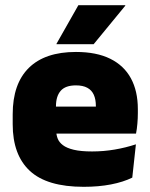

<svg xmlns="http://www.w3.org/2000/svg" viewBox="-20 -708 580 741"><path d="M303 13Q161.5 13 95.2 -48.5Q29 -110 29 -228.5V-267Q29 -384.5 91.2 -446Q153.5 -507.5 273 -507.5Q352.5 -507.5 405.5 -481.2Q458.5 -455 485.2 -405.8Q512 -356.5 512 -287V-271.5Q512 -251.5 510.2 -230.8Q508.5 -210 505 -192.5H346.5Q348.5 -223 349.2 -250Q350 -277 350 -298.5Q350 -324.5 342 -342.2Q334 -360 317 -369.2Q300 -378.5 273 -378.5Q232.5 -378.5 214.2 -357.5Q196 -336.5 196 -298V-253.5L197 -234.5V-203.5Q197 -188 202.5 -173.5Q208 -159 222.8 -147.8Q237.5 -136.5 264.8 -130Q292 -123.5 335.5 -123.5Q380 -123.5 422.5 -130.8Q465 -138 504.5 -151L490.5 -22.5Q456 -5.5 408.2 3.8Q360.5 13 303 13ZM122.5 -192.5V-296.5H469.5V-192.5ZM282.5 -688H463.5V-686L341.5 -537.5H198V-539Z"/></svg>

Font: Anek Bangla Medium ExtraBold
Style: Regular
Weight: 800
Version: Version 1.003